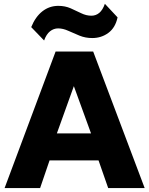

<svg xmlns="http://www.w3.org/2000/svg" viewBox="-20 -964 765 984"><path d="M3.5 0 265 -700H457.5L721.5 0H534.5L485 -142H234L185.5 0ZM271.5 -280.5H446.5L358.5 -522.5ZM206 -756.5 140 -825Q161.5 -878 197.2 -906Q233 -934 279 -934Q313.5 -934 342 -921.5Q370.5 -909 396.2 -896.2Q422 -883.5 448.5 -883.5Q471.5 -883.5 489 -898.2Q506.5 -913 517.5 -944.5L582.5 -875Q571.5 -822.5 535.8 -795.8Q500 -769 452.5 -769Q418 -769 387.8 -781.2Q357.5 -793.5 330.2 -806Q303 -818.5 278 -818.5Q255 -818.5 236.2 -803.5Q217.5 -788.5 206 -756.5Z"/></svg>

Font: Geologica Cursive
Style: Bold
Weight: 700
Designer: Sindre Bremnes, Frode Helland
Foundry: Monokrom Skriftforlag AS
Version: Version 1.010;gftools[0.9.28]